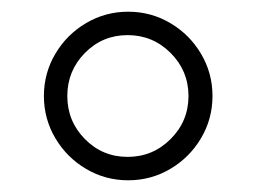

<svg xmlns="http://www.w3.org/2000/svg" viewBox="-20 -747 438 328"><path d="M55 -583Q55 -622 74.5 -655Q94 -688 127 -707.5Q160 -727 199 -727Q238 -727 271 -707.5Q304 -688 323.5 -655Q343 -622 343 -583Q343 -544 323.5 -511Q304 -478 271 -458.5Q238 -439 199 -439Q160 -439 127 -458.5Q94 -478 74.5 -511Q55 -544 55 -583ZM302 -583Q302 -626 271.5 -656.5Q241 -687 198 -687Q155 -687 125 -656.5Q95 -626 95 -583Q95 -540 125 -509.5Q155 -479 198 -479Q241 -479 271.5 -509.5Q302 -540 302 -583Z"/></svg>

Font: Prompt ExtraLight
Style: Regular
Weight: 275
Designer: Katatrad Team
Foundry: CadsonDemak
Version: Version 1.000